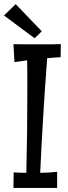

<svg xmlns="http://www.w3.org/2000/svg" viewBox="-43 -928 332 940"><path d="M236.8 -7.8H22.9L23.9 -84Q39.6 -83 55.2 -82.5Q70.8 -82 85.9 -82Q88.4 -180.2 89.6 -278.3Q90.8 -376.5 90.8 -476.1Q90.8 -515.1 90.8 -554.2Q90.8 -593.3 89.8 -632.8L27.8 -624L22.9 -711.9Q52.2 -710.9 81.5 -710.9Q110.8 -710.9 140.1 -710.9Q168.9 -710.9 197.5 -710.9Q226.1 -710.9 254.9 -711.9L253.9 -647.9Q237.3 -647 220.9 -645.8Q204.6 -644.5 188 -643.1Q177.2 -502 168.7 -362.5Q160.2 -223.1 153.8 -82Q175.3 -82 195.6 -83.3Q215.8 -84.5 236.8 -86.9ZM126.5 -740.7 -23.4 -852.1 33.7 -907.7 161.6 -774.9Z"/></svg>

Font: Englebert
Style: Regular
Weight: 400
Designer: Astigmatic (AOETI)
Foundry: Astigmatic (AOETI)
Version: Version 1.000